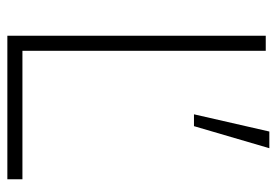

<svg xmlns="http://www.w3.org/2000/svg" viewBox="-138 -632 770 535"><g transform="rotate(90 247.5 -365.0)"><path d="M347 -730 299 -520H332L393.5 -730ZM80 0H480V-42H122V-720H80Z"/></g></svg>

Font: Hauora ExtraLight
Style: Regular
Weight: 200
Designer: Mikhail Sharanda
Foundry: WCYS & Co.
Version: Version 1.010